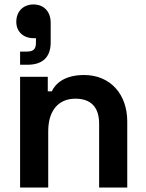

<svg xmlns="http://www.w3.org/2000/svg" viewBox="-20 -840 656 860"><path d="M70 0H196V-252C196 -344 241 -398 318 -398C386 -398 424 -361 424 -286V0H550V-296C550 -419 473 -504 357 -504C268 -504 228 -465 212 -431H194V-496H70ZM53 -742C53 -699 84 -669 130 -669H141V-649C141 -620 130 -609 100 -609H70V-550H103C171 -550 207 -584 207 -650V-738C207 -789 176 -820 130 -820C84 -820 53 -789 53 -742Z"/></svg>

Font: Meta Space
Style: Bold
Weight: 700
Designer: Meta Pool / Florian Karsten
Foundry: Meta Pool / Florian Karsten
Version: Version 2.000;Glyphs 3.1.1 (3137)